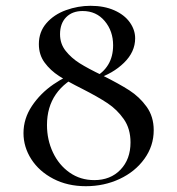

<svg xmlns="http://www.w3.org/2000/svg" viewBox="-20 -629 611 662"><path d="M370 -473Q370 -522 341 -556.5Q312 -591 265 -591Q229 -591 208 -569.5Q187 -548 187 -511Q187 -478 206.5 -453.5Q226 -429 254.5 -411Q283 -393 333 -369Q391 -340 426 -317.5Q461 -295 485.5 -261Q510 -227 510 -180Q510 -126 478 -81.5Q446 -37 392.5 -12Q339 13 276 13Q213 13 164 -12.5Q115 -38 88 -80Q61 -122 61 -170Q61 -220 90 -263.5Q119 -307 164 -338Q209 -369 258 -384L264 -375Q142 -321 142 -198Q142 -147 162.5 -103.5Q183 -60 220 -34Q257 -8 305 -8Q361 -8 395.5 -44Q430 -80 430 -138Q430 -185 407 -218Q384 -251 351 -273Q318 -295 263 -323Q213 -348 183.5 -367Q154 -386 134 -413Q114 -440 114 -477Q114 -519 140 -549Q166 -579 207.5 -594Q249 -609 292 -609Q339 -609 374 -593.5Q409 -578 427.5 -552Q446 -526 446 -497Q446 -450 407.5 -412.5Q369 -375 312 -357L306 -363Q336 -378 353 -406Q370 -434 370 -473Z"/></svg>

Font: Cormorant Unicase Medium
Style: Regular
Weight: 500
Designer: Christian Thalmann (Catharsis Fonts)
Foundry: Catharsis Fonts
Version: Version 4.000